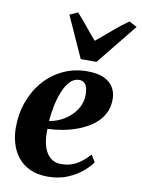

<svg xmlns="http://www.w3.org/2000/svg" viewBox="-93 -897 718 972"><g transform="rotate(10 266.5 -411.0)"><path d="M443 -101Q429.5 -80.5 399.2 -54Q369 -27.5 323.8 -8Q278.5 11.5 220 11.5Q166 11.5 127.8 -6.8Q89.5 -25 65.5 -55.8Q41.5 -86.5 30.5 -124.8Q19.5 -163 19 -203.5Q19 -277.5 42 -340.2Q65 -403 106.8 -449.8Q148.5 -496.5 204.8 -522.5Q261 -548.5 326.5 -548.5Q379.5 -548.5 412.2 -533.5Q445 -518.5 460.8 -492.5Q476.5 -466.5 477 -434Q477.5 -387.5 458 -353.2Q438.5 -319 405.8 -295.2Q373 -271.5 333.2 -256.5Q293.5 -241.5 253 -234.5Q212.5 -227.5 178 -226.5Q176.5 -191 181.5 -161.2Q186.5 -131.5 198.5 -109.5Q210.5 -87.5 230 -75.2Q249.5 -63 277 -63Q311 -63 337.8 -74.2Q364.5 -85.5 385.2 -102.8Q406 -120 421 -137.5ZM294.5 -498.5Q267 -498.5 246.5 -476.8Q226 -455 212 -420Q198 -385 189.8 -344.8Q181.5 -304.5 179 -267.5Q198.5 -269.5 220.8 -278Q243 -286.5 264 -300.8Q285 -315 302 -334.8Q319 -354.5 329 -379.2Q339 -404 338.5 -433.5Q337.5 -468 326 -483.2Q314.5 -498.5 294.5 -498.5ZM282.5 -603.5 187 -815 228.5 -834Q254.5 -805.5 281.5 -772Q308.5 -738.5 336 -707Q375.5 -739 413 -771.8Q450.5 -804.5 492 -834L533 -813L363.5 -603.5Z"/></g></svg>

Font: Merriweather 72pt ExtraBold
Style: Italic
Weight: 800
Italic angle: -7.8°
Version: Version 2.101